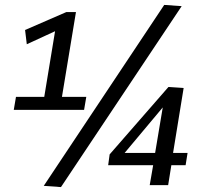

<svg xmlns="http://www.w3.org/2000/svg" viewBox="-20 -753 846 781"><path d="M36 -306 45 -359H160L204 -626L89 -573L82 -631L250 -704H289L232 -359H331L322 -306ZM228 8 158 3 648 -733 719 -728ZM420 -81 426 -125 665 -399 727 -395 684 -131H743L735 -81H677L664 0H589L603 -81ZM487 -131H611L642 -316Z"/></svg>

Font: Georama ExtraCondensed Thin Medium
Style: Italic
Weight: 500
Italic angle: -9°
Version: Version 1.001